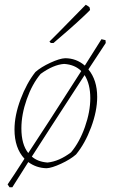

<svg xmlns="http://www.w3.org/2000/svg" viewBox="-20 -702 475 808"><path d="M194 -521 188 -527 229 -568 336 -677 341 -682Q349 -678 357 -671L359 -660Q358 -658 331 -632.5Q304 -607 266.5 -574Q229 -541 205 -521ZM20 86 12 74Q33 44 83 -34Q41 -79 41 -157Q41 -216 66.5 -284Q92 -352 129 -399Q153 -420 192 -438Q231 -456 254 -457Q301 -457 337 -426Q395 -519 407 -537L424 -533L425 -521Q414 -504 389.5 -467Q365 -430 352 -410Q389 -365 389 -294Q389 -235 363.5 -166.5Q338 -98 300 -52Q276 -31 237 -13Q198 5 176 6Q133 5 99 -20Q89 -4 32 86ZM70 -162Q70 -94 99 -58Q168 -162 322 -403Q295 -430 250 -433Q205 -430 151 -391Q115 -348 92.5 -284Q70 -220 70 -162ZM180 -18Q229 -23 279 -61Q315 -104 337.5 -168Q360 -232 360 -289Q360 -348 336 -386Q172 -134 114 -43Q139 -21 180 -18Z"/></svg>

Font: Albura ExtraLight
Style: Italic
Weight: 156
Italic angle: -7°
Designer: Mercedes Jáuregui
Foundry: Omnibus-Type Team
Version: Version 1.000